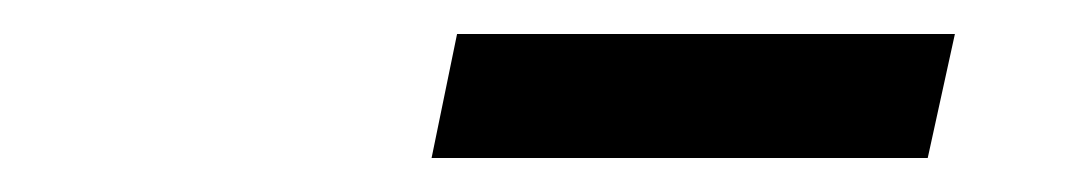

<svg xmlns="http://www.w3.org/2000/svg" viewBox="-20 -722 640 113"><path d="M234 -629 249 -702H542L526 -629Z"/></svg>

Font: Red Hat Mono Medium
Style: Italic
Weight: 500
Italic angle: -12°
Monospace: yes
Designer: Pentagram, MCKL
Foundry: Pentagram, MCKL
Version: Version 1.023; ttfautohint (v1.8.3)